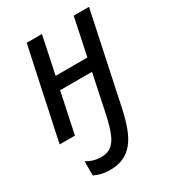

<svg xmlns="http://www.w3.org/2000/svg" viewBox="-188 -641 890 988"><g transform="rotate(-30 256.5 -147.0)"><path d="M172.9 244.1Q145 244.1 122.3 238.5Q99.6 232.9 80.6 223.6V138.7Q98.1 150.4 120.4 157Q142.6 163.6 167.5 163.6Q203.1 163.6 226.6 146Q250 128.4 266.1 89.8Q282.2 51.3 295.4 -10.3L343.8 -240.2H154.3L103.5 0H12.7L127.4 -537.6H217.8L171.4 -315.9H359.9L406.7 -537.6H497.6L382.3 5.9Q370.1 62.5 353.3 107.2Q336.4 151.9 312 182.4Q287.6 212.9 253.7 228.5Q219.7 244.1 172.9 244.1Z"/></g></svg>

Font: Open Sans SemiCondensed Medium
Style: Italic
Weight: 500
Width: 4
Italic angle: -12°
Designer: Monotype Design Team
Foundry: Monotype Imaging Inc.
Version: Version 3.000